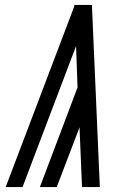

<svg xmlns="http://www.w3.org/2000/svg" viewBox="-20 -755 540 775"><path d="M311 0 301 -241 209 0H141L293 -402L287 -569L71 0H3L280 -730L279 -735H351L383 0Z"/></svg>

Font: Iosevka
Style: Italic
Weight: 400
Italic angle: -9°
Monospace: yes
Designer: Belleve Invis
Foundry: Belleve Invis
Version: Version 32.5.0; ttfautohint (v1.8.4)